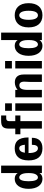

<svg xmlns="http://www.w3.org/2000/svg" viewBox="1291 -2051 770 3392"><g transform="rotate(-90 1676.0 -355.0)"><path d="M446 -720H314V-428C295 -458 265 -480 212 -480C105 -480 36 -384 36 -235C36 -86 105 10 212 10C265 10 295 -12 314 -42V0H446ZM170 -235C170 -340 193 -400 237 -400C275 -400 314 -358 314 -249V-221C314 -112 275 -70 237 -70C193 -70 170 -130 170 -235Z M752 10C878 10 938 -59 938 -177H814C814 -101 790 -70 752 -70C706 -70 668 -116 668 -235V-236H944C944 -425 864 -480 752 -480C625 -480 538 -409 538 -235C538 -81 607 10 752 10ZM673 -301C684 -370 714 -400 752 -400C788 -400 808 -373 815 -301Z M1100 0H1232V-380H1332V-470H1232V-582C1232 -612 1250 -630 1280 -630H1332V-720H1238C1135 -720 1100 -684 1100 -582V-470H1000V-380H1100Z M1414 0H1546V-470H1414ZM1414 -530H1546V-650H1414Z M1924 0H2056V-322C2056 -439 1992 -478 1917 -478C1868 -478 1823 -461 1784 -429V-470H1652V0H1784V-249C1784 -358 1812 -398 1864 -398C1905 -398 1932 -373 1929 -301L1924 -197Z M2162 0H2294V-470H2162ZM2162 -530H2294V-650H2162Z M2796 -720H2664V-428C2645 -458 2615 -480 2562 -480C2455 -480 2386 -384 2386 -235C2386 -86 2455 10 2562 10C2615 10 2645 -12 2664 -42V0H2796ZM2520 -235C2520 -340 2543 -400 2587 -400C2625 -400 2664 -358 2664 -249V-221C2664 -112 2625 -70 2587 -70C2543 -70 2520 -130 2520 -235Z M3102 -400C3146 -400 3182 -352 3182 -235C3182 -116 3148 -70 3102 -70C3056 -70 3022 -116 3022 -235C3022 -352 3058 -400 3102 -400ZM3102 -480C2985 -480 2888 -409 2888 -235C2888 -81 2963 10 3102 10C3241 10 3316 -81 3316 -235C3316 -409 3219 -480 3102 -480Z"/></g></svg>

Font: Tanklager Original
Style: Regular
Weight: 400
Designer: Ariel Martín Pérez
Foundry: Tunera Type Foundry
Version: Version 1.000;Glyphs 3.3 (3310)